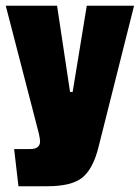

<svg xmlns="http://www.w3.org/2000/svg" viewBox="-20 -499 485 666"><path d="M445 -479 321 14Q302 88 265 117.5Q228 147 144 147H44L29 18H85Q119 18 119 -9Q119 -15 115 -35L0 -479H178L223 -180H232L281 -479Z"/></svg>

Font: Passion One
Style: Regular
Weight: 400
Designer: Alejandro Lo Celso
Foundry: Fontstage
Version: Version 1.001